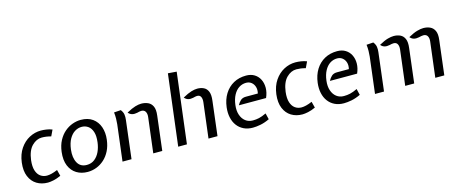

<svg xmlns="http://www.w3.org/2000/svg" viewBox="-46 -1363 4679 1978"><g transform="rotate(-15 2294.0 -374.0)"><path d="M281 10Q214 10 163.2 -21Q112.5 -52 87.5 -112Q62.5 -172 73 -259Q84 -345.5 124.8 -405.2Q165.5 -465 224 -496Q282.5 -527 347 -527Q374 -527 406 -522.2Q438 -517.5 467 -506L436 -441Q408.5 -448.5 384.5 -451.8Q360.5 -455 338 -455Q281 -455 233 -407.2Q185 -359.5 172 -259Q164 -191.5 178 -148Q192 -104.5 221.8 -83.2Q251.5 -62 290 -62Q312 -62 339.8 -68.8Q367.5 -75.5 404 -91L421 -25Q377.5 -5 341 2.5Q304.5 10 281 10Z M706 10Q639 10 588.2 -21Q537.5 -52 512.5 -112Q487.5 -172 498 -259Q506.5 -327.5 533.5 -378Q560.5 -428.5 599.2 -461.5Q638 -494.5 683 -510.8Q728 -527 772 -527Q848.5 -527 898 -491.2Q947.5 -455.5 968.5 -394.8Q989.5 -334 980 -259Q972 -194 946.8 -143.8Q921.5 -93.5 883.5 -59.2Q845.5 -25 800 -7.5Q754.5 10 706 10ZM715 -62Q763.5 -62 798.2 -89Q833 -116 853.8 -160.8Q874.5 -205.5 881 -259Q889.5 -326 875.2 -369.5Q861 -413 831 -434Q801 -455 763 -455Q725 -455 690.2 -434Q655.5 -413 630.5 -369.5Q605.5 -326 597 -259Q586.5 -172 616.8 -117Q647 -62 715 -62Z M1406 0 1452 -376Q1456 -410.5 1443 -432.8Q1430 -455 1399 -455Q1387 -455 1377.8 -452.5Q1368.5 -450 1355 -447Q1325 -440.5 1301 -446.5Q1277 -452.5 1259 -474Q1316 -505.5 1353 -516.2Q1390 -527 1417 -527Q1457 -527 1489.2 -512.5Q1521.5 -498 1537.8 -463Q1554 -428 1546 -366L1502 0ZM1078 0 1125 -386Q1128 -414 1128.5 -445.5Q1129 -477 1125 -512L1198 -517Q1219 -490 1223 -463.5Q1227 -437 1223 -407L1174 0Z M1672 0 1765 -758 1857 -751 1765 0ZM1995 0 2041 -376Q2045 -410.5 2034.2 -432.8Q2023.5 -455 1994 -455Q1982 -455 1974.2 -452.5Q1966.5 -450 1952 -447Q1922 -440.5 1899 -446.5Q1876 -452.5 1858 -474Q1915 -505.5 1951.2 -516.2Q1987.5 -527 2015 -527Q2053.5 -527 2083.8 -512.5Q2114 -498 2128.5 -463Q2143 -428 2135 -366L2091 0Z M2467 10Q2412 10 2370 -10.5Q2328 -31 2300.8 -67.8Q2273.5 -104.5 2262.8 -154.2Q2252 -204 2259 -263Q2269 -344 2306 -403.2Q2343 -462.5 2401.8 -494.8Q2460.5 -527 2536 -527Q2587.5 -527 2624.2 -504.2Q2661 -481.5 2680.5 -442.2Q2700 -403 2699.8 -353.2Q2699.5 -303.5 2676 -250H2386Q2400.5 -278.5 2421.8 -297.8Q2443 -317 2479 -317H2606Q2615.5 -355.5 2606 -386.8Q2596.5 -418 2573 -436.5Q2549.5 -455 2517 -455Q2475 -455 2440.5 -432.5Q2406 -410 2382.8 -366.8Q2359.5 -323.5 2352 -262Q2344.5 -202.5 2359.8 -157.5Q2375 -112.5 2407.8 -87.2Q2440.5 -62 2486 -62Q2520.5 -62 2552.5 -69.2Q2584.5 -76.5 2630 -98L2646 -32Q2595 -7.5 2549 1.2Q2503 10 2467 10Z M2996 10Q2929 10 2878.2 -21Q2827.5 -52 2802.5 -112Q2777.5 -172 2788 -259Q2799 -345.5 2839.8 -405.2Q2880.5 -465 2939 -496Q2997.5 -527 3062 -527Q3089 -527 3121 -522.2Q3153 -517.5 3182 -506L3151 -441Q3123.5 -448.5 3099.5 -451.8Q3075.5 -455 3053 -455Q2996 -455 2948 -407.2Q2900 -359.5 2887 -259Q2879 -191.5 2893 -148Q2907 -104.5 2936.8 -83.2Q2966.5 -62 3005 -62Q3027 -62 3054.8 -68.8Q3082.5 -75.5 3119 -91L3136 -25Q3092.5 -5 3056 2.5Q3019.5 10 2996 10Z M3438 10Q3383 10 3341 -10.5Q3299 -31 3271.8 -67.8Q3244.5 -104.5 3233.8 -154.2Q3223 -204 3230 -263Q3240 -344 3277 -403.2Q3314 -462.5 3372.8 -494.8Q3431.5 -527 3507 -527Q3558.5 -527 3595.2 -504.2Q3632 -481.5 3651.5 -442.2Q3671 -403 3670.8 -353.2Q3670.5 -303.5 3647 -250H3357Q3371.5 -278.5 3392.8 -297.8Q3414 -317 3450 -317H3577Q3586.5 -355.5 3577 -386.8Q3567.5 -418 3544 -436.5Q3520.5 -455 3488 -455Q3446 -455 3411.5 -432.5Q3377 -410 3353.8 -366.8Q3330.5 -323.5 3323 -262Q3315.5 -202.5 3330.8 -157.5Q3346 -112.5 3378.8 -87.2Q3411.5 -62 3457 -62Q3491.5 -62 3523.5 -69.2Q3555.5 -76.5 3601 -98L3617 -32Q3566 -7.5 3520 1.2Q3474 10 3438 10Z M4414 0 4460 -376Q4464 -410.5 4451.2 -432.8Q4438.5 -455 4407 -455Q4395 -455 4384.8 -452.5Q4374.5 -450 4360 -447Q4330 -440.5 4306 -446.5Q4282 -452.5 4264 -474Q4321 -505.5 4360 -516.2Q4399 -527 4426 -527Q4465.5 -527 4497.5 -512.5Q4529.5 -498 4545.8 -463Q4562 -428 4554 -366L4510 0ZM3771 0 3818 -386Q3821 -414 3821.5 -445.5Q3822 -477 3818 -512L3891 -517Q3912 -490 3916 -463.5Q3920 -437 3916 -407L3867 0ZM4093 0 4139 -376Q4143 -410.5 4131.2 -432.8Q4119.5 -455 4090 -455Q4078 -455 4069 -453Q4060 -451 4047 -448Q4016.5 -441.5 3993.2 -447.5Q3970 -453.5 3952 -475Q4009 -506.5 4046 -516.8Q4083 -527 4110 -527Q4149 -527 4179.8 -512.5Q4210.5 -498 4225.8 -463Q4241 -428 4233 -366L4189 0Z"/></g></svg>

Font: Expletus Sans
Style: Italic
Weight: 400
Italic angle: -7°
Designer: Jasper de Waard
Foundry: Designtown
Version: Version 7.500